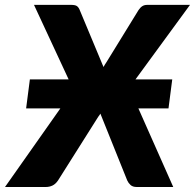

<svg xmlns="http://www.w3.org/2000/svg" viewBox="-49 -748 780 768"><path d="M192.5 -314.5H55.5L70.5 -430.5H225.5L87 -728.5H235Q251 -728.5 257.8 -724.2Q264.5 -720 269 -710L365 -480Q367.5 -485 370.5 -489.5Q373.5 -494 377 -499.5L505 -707.5Q512.5 -718.5 520.5 -723.5Q528.5 -728.5 540 -728.5H711L493 -430.5H640L625 -314.5H504.5L644 0H498Q482 0 473.2 -8Q464.5 -16 460 -26L352.5 -293.5Q350.5 -290 348.5 -287Q346.5 -284 344 -281L183 -26Q173 -11.5 160.8 -5.8Q148.5 0 134 0H-29Z"/></svg>

Font: Lato Black
Style: Italic
Weight: 900
Italic angle: -7°
Designer: Lukasz Dziedzic
Foundry: tyPoland Lukasz Dziedzic
Version: Version 2.007; 2014-02-27